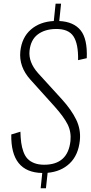

<svg xmlns="http://www.w3.org/2000/svg" viewBox="-20 -933 494 1047"><path d="M201.7 93.8 210.4 10.3Q37.6 7.3 41.5 -199.7L91.3 -214.8Q92.3 -180.2 95.7 -154.8Q99.1 -129.4 107.7 -105.7Q116.2 -82 130.4 -67.1Q144.5 -52.2 167.2 -43.5Q189.9 -34.7 220.7 -34.7Q350.6 -34.7 364.3 -165Q369.1 -214.4 348.4 -255.4Q327.6 -296.4 278.3 -351.6L145.5 -499Q82.5 -569.3 90.8 -652.8Q99.1 -729 148.2 -771.7Q197.3 -814.5 273.4 -818.4L283.2 -913.1H313L303.2 -818.4Q381.8 -814.5 419.7 -767.6Q457.5 -720.7 453.1 -615.7L405.8 -605Q407.7 -693.8 380.4 -735.1Q353 -776.4 283.2 -774.9Q223.6 -773.9 185.5 -744.9Q147.5 -715.8 141.1 -656.7Q134.3 -594.2 187.5 -534.2L318.8 -390.1Q369.1 -334.5 395.3 -281Q421.4 -227.5 415.5 -168Q407.2 -86.9 360.1 -42Q313 2.9 239.7 9.3L230.5 93.8Z"/></svg>

Font: Oswald
Style: Extra-Light
Weight: 200
Designer: Vernon Adams
Foundry: Vernon Adams
Version: 3.0; ttfautohint (v0.94.23-7a4d-dirty) -l 8 -r 50 -G 200 -x 